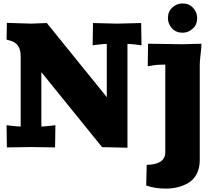

<svg xmlns="http://www.w3.org/2000/svg" viewBox="-20 -855 1240 1115"><path d="M955.1 -750Q955.1 -788.1 981 -811.5Q1006.8 -835 1040 -835Q1078.1 -835 1101.6 -809.1Q1125 -783.2 1125 -750Q1125 -711.9 1099.1 -688.5Q1073.2 -665 1040 -665Q1002 -665 978.5 -690.9Q955.1 -716.8 955.1 -750ZM1149.9 -601.1Q1149.9 -580.6 1145 -540.3Q1140.1 -500 1140.1 -480V74.2Q1140.1 120.6 1122.6 154.5Q1105 188.5 1075.2 206.3Q1045.4 224.1 1012.5 232.2Q979.5 240.2 941.9 240.2Q878.9 240.2 829.1 222.2L832 102.1Q846.2 102.1 859.4 100.6Q872.6 99.1 887.9 94.5Q903.3 89.8 914.3 82.3Q925.3 74.7 932.6 61Q939.9 47.4 939.9 29.8V-480Q893.1 -480 861.8 -474.1L837.9 -470.2L839.8 -601.1L1040 -598.1ZM799.8 -721.2 801.8 -591.8 777.8 -595.2Q734.9 -600.1 720.2 -600.1V2.9Q604 0 600.1 0H573.2L220.2 -436V-120.1Q234.9 -120.1 277.8 -125L301.8 -127.9L299.8 1L160.2 -1L20 1L18.1 -127.9L42 -125Q85 -120.1 100.1 -120.1V-529.8Q100.1 -601.1 42 -618.2L18.1 -625L20 -722.2L160.2 -717.8L252 -721.2L600.1 -291V-600.1Q585 -600.1 542 -595.2L518.1 -591.8L520 -721.2L660.2 -717.8Z"/></svg>

Font: Zantroke
Style: Regular
Weight: 500
Foundry: gluk
Version: Version 0.36